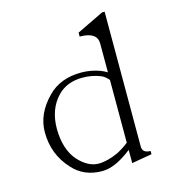

<svg xmlns="http://www.w3.org/2000/svg" viewBox="-97 -767 693 780"><g transform="rotate(-15 250.0 -376.5)"><path d="M448.2 -92.8V-79.1L363.3 -64.5V-120.1Q347.7 -107.4 327.1 -94.7Q279.3 -64.5 237.3 -64.5Q161.1 -64.5 114.3 -117.2Q52.7 -183.6 52.7 -277.3Q52.7 -354.5 117.2 -419.9Q169.9 -473.6 257.8 -473.6Q298.8 -473.6 337.9 -459Q351.6 -453.1 363.3 -446.3V-567.4Q363.3 -616.2 290 -616.2V-632.8L403.3 -687.5H414.1V-122.1Q413.1 -92.8 448.2 -92.8ZM363.3 -414.1Q349.6 -430.7 334 -437.5Q298.8 -452.1 257.8 -452.1Q191.4 -452.1 152.3 -411.1Q103.5 -360.4 103.5 -277.3Q104.5 -190.4 146.5 -142.6Q187.5 -97.7 231.4 -97.7Q268.6 -97.7 315.4 -119.1Q344.7 -134.8 363.3 -150.4Z"/></g></svg>

Font: BabelStone Sani Yi
Style: Regular
Weight: 400
Designer: Andrew West
Foundry: BabelStone
Version: Version 1.00 November 22, 2015, initial release